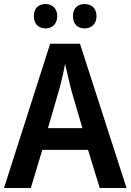

<svg xmlns="http://www.w3.org/2000/svg" viewBox="-20 -933 648 953"><path d="M148 -853C148 -812 173 -792 206 -792C238 -792 264 -813 264 -853C264 -893 238 -913 206 -913C173 -913 148 -894 148 -853ZM342 -853C342 -812 367 -792 400 -792C433 -792 459 -813 459 -853C459 -893 433 -913 400 -913C367 -913 342 -894 342 -853ZM475 0H608L377 -716H229L0 0H133L190 -189H417ZM334 -485 389 -297H218L273 -486C283 -521 296 -576 303 -616C310 -582 327 -516 334 -485Z"/></svg>

Font: Noto Sans Thai Looped SemiCondensed SemiBold
Style: Regular
Weight: 600
Width: 4
Designer: Sasikarn Vongin, Ben Mitchell
Foundry: The Fontpad Ltd
Version: Version 1.001